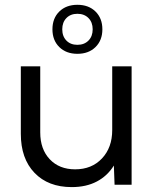

<svg xmlns="http://www.w3.org/2000/svg" viewBox="-20 -762 639 792"><path d="M522.9 0H452.6L449.7 -79.1Q422.9 -36.1 379.2 -13.2Q335.4 9.8 275.9 9.8Q178.7 9.8 122.3 -49.1Q65.9 -107.9 65.9 -210V-488.3H146V-215.8Q146 -146.5 185.3 -105Q224.6 -63.5 290 -63.5Q358.4 -63.5 400.6 -108.4Q442.9 -153.3 442.9 -225.6V-488.3H522.9ZM299.3 -540Q252.9 -540 224.6 -567.9Q196.3 -595.7 196.3 -641.1Q196.3 -686.5 224.6 -714.4Q252.9 -742.2 299.3 -742.2Q345.7 -742.2 374 -714.4Q402.3 -686.5 402.3 -641.1Q402.3 -595.7 374 -567.9Q345.7 -540 299.3 -540ZM299.3 -577.1Q327.6 -577.1 345 -594.7Q362.3 -612.3 362.3 -641.1Q362.3 -669.9 345 -687.5Q327.6 -705.1 299.3 -705.1Q271 -705.1 253.9 -687.5Q236.8 -669.9 236.8 -641.1Q236.8 -612.3 253.9 -594.7Q271 -577.1 299.3 -577.1Z"/></svg>

Font: Kumbh Sans
Style: Regular
Weight: 400
Version: Version 1.005